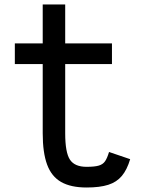

<svg xmlns="http://www.w3.org/2000/svg" viewBox="-20 -820 640 854"><path d="M365 14Q295 14 252 -10.5Q209 -35 189.5 -88Q170 -141 170 -227V-535H46V-627H170V-800H270V-627H478V-535H270V-227Q270 -142 291 -110Q312 -78 365 -78Q401 -78 419.5 -83.5Q438 -89 447.5 -103Q457 -117 465 -144L559 -112Q545 -65 522 -37.5Q499 -10 461.5 2Q424 14 365 14Z"/></svg>

Font: Victor Mono
Style: Bold
Weight: 700
Monospace: yes
Designer: Rune Bjørnerås
Version: Version 1.561;gftools[0.9.30]